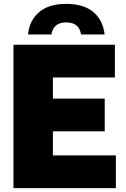

<svg xmlns="http://www.w3.org/2000/svg" viewBox="-20 -971 650 991"><path d="M49.5 0V-740H573V-571H253V-462H520.5V-293H253V-169H578V0ZM124.5 -793Q132.5 -867 182.5 -909Q232.5 -951 322 -951Q411.5 -951 461.5 -909Q511.5 -867 520 -793H398.5Q388.5 -855.5 322 -855.5Q255.5 -855.5 245.5 -793Z"/></svg>

Font: Encode Sans Semi Condensed Black
Style: Regular
Weight: 900
Width: 4
Designer: Multiple Designers
Foundry: Impallari Type
Version: Version 3.000; ttfautohint (v1.8.3) -l 8 -r 50 -G 200 -x 14 